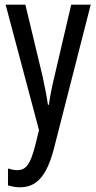

<svg xmlns="http://www.w3.org/2000/svg" viewBox="-20 -557 410 817"><path d="M4 -537 146 -3 129 65C109 141 92 167 53 167C41 167 27 164 14 160V232C32 237 48 240 64 240C137 240 178 191 208 81L366 -537H283L212 -233C201 -188 193 -148 188 -111H184C178 -153 169 -195 161 -233L88 -537Z"/></svg>

Font: Noto Sans Myanmar UI ExtraCondensed
Style: Regular
Weight: 400
Width: 2
Designer: Monotype Design Team
Foundry: Monotype Imaging Inc.
Version: Version 2.103